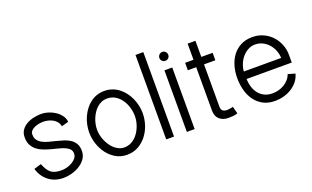

<svg xmlns="http://www.w3.org/2000/svg" viewBox="-76 -1046 2323 1431"><g transform="rotate(-20 1085.5 -331.0)"><path d="M350.1 -357.9Q346.7 -378.9 334.5 -394Q322.3 -409.2 305.2 -418.7Q288.1 -428.2 268.3 -432.9Q248.5 -437.5 230 -437.5Q216.3 -437.5 197.8 -434.6Q179.2 -431.6 162.4 -424.3Q145.5 -417 133.8 -405Q122.1 -393.1 122.1 -375Q122.1 -347.2 135.3 -329.8Q148.4 -312.5 169.9 -301.3Q191.4 -290 218.8 -283Q246.1 -275.9 274.9 -268.8Q303.7 -261.7 331.1 -252.9Q358.4 -244.1 379.9 -229.5Q401.4 -214.8 414.6 -192.1Q427.7 -169.4 427.7 -134.8Q427.7 -99.6 408.4 -72.8Q389.2 -45.9 359.9 -27.8Q330.6 -9.8 296.4 -0.7Q262.2 8.3 231.9 8.3Q198.2 8.3 168.9 -1.2Q139.6 -10.7 116.2 -28.3Q92.8 -45.9 75.4 -71.5Q58.1 -97.2 48.8 -129.4L106 -146.5Q117.2 -120.1 128.2 -101.8Q139.2 -83.5 154.1 -72Q168.9 -60.5 189.2 -55.4Q209.5 -50.3 238.8 -50.3Q256.3 -50.3 278.6 -55.9Q300.8 -61.5 320.1 -72.5Q339.4 -83.5 352.8 -99.6Q366.2 -115.7 366.2 -136.7Q366.2 -158.7 353 -172.4Q339.8 -186 318.4 -195.3Q296.9 -204.6 269.5 -211.2Q242.2 -217.8 213.6 -225.6Q185.1 -233.4 157.7 -243.9Q130.4 -254.4 108.9 -271.2Q87.4 -288.1 74.2 -313Q61 -337.9 61 -375Q61 -409.2 77.9 -432.6Q94.7 -456.1 120.8 -470.5Q147 -484.9 178 -491.2Q209 -497.6 236.8 -497.6Q262.2 -497.6 291 -488.8Q319.8 -480 344.5 -463.6Q369.1 -447.3 386.2 -424.3Q403.3 -401.4 405.8 -373.5Z M949.7 -243.7Q949.7 -197.8 935.1 -152.8Q920.4 -107.9 892.8 -72Q865.2 -36.1 825.4 -13.9Q785.6 8.3 735.8 8.3Q687 8.3 647.9 -14.4Q608.9 -37.1 581.8 -73.2Q554.7 -109.4 540 -154.3Q525.4 -199.2 525.4 -243.7Q525.4 -273.9 531.7 -304.7Q538.1 -335.4 550.5 -363.5Q563 -391.6 580.8 -416Q598.6 -440.4 622.1 -458.7Q645.5 -477.1 674.1 -487.3Q702.6 -497.6 735.8 -497.6Q769 -497.6 797.9 -487.3Q826.7 -477.1 850.6 -458.7Q874.5 -440.4 892.8 -416Q911.1 -391.6 923.8 -363.5Q936.5 -335.4 943.1 -304.7Q949.7 -273.9 949.7 -243.7ZM887.7 -243.7Q887.7 -276.9 877.9 -311.3Q868.2 -345.7 848.9 -373.8Q829.6 -401.9 801.3 -419.7Q772.9 -437.5 735.8 -437.5Q712.4 -437.5 692.4 -429Q672.4 -420.4 655.8 -405.8Q639.2 -391.1 626.5 -371.6Q613.8 -352.1 605 -330.6Q596.2 -309.1 591.8 -286.6Q587.4 -264.2 587.4 -243.7Q587.4 -223.6 592 -201.4Q596.7 -179.2 605.7 -157.7Q614.7 -136.2 627.9 -116.7Q641.1 -97.2 657.5 -82.5Q673.8 -67.9 693.6 -59.1Q713.4 -50.3 735.8 -50.3Q759.3 -50.3 779.8 -58.6Q800.3 -66.9 817.1 -81.3Q834 -95.7 847.2 -115Q860.4 -134.3 869.4 -155.8Q878.4 -177.2 883.1 -199.7Q887.7 -222.2 887.7 -243.7Z M1109.4 0H1047.4V-669.9H1109.4Z M1277.3 -587.4Q1277.3 -572.8 1267.3 -562.7Q1257.3 -552.7 1242.2 -552.7Q1228 -552.7 1217.5 -562.7Q1207 -572.8 1207 -587.4Q1207 -602.1 1217.5 -612.5Q1228 -623 1242.2 -623Q1257.3 -623 1267.3 -612.5Q1277.3 -602.1 1277.3 -587.4ZM1272.9 0H1210.9V-488.3H1272.9Z M1612.3 -1.5Q1595.2 4.9 1576.9 6.6Q1558.6 8.3 1540.5 8.3Q1495.6 8.3 1468.5 -15.6Q1441.4 -39.6 1441.4 -85.9V-429.2H1375V-488.3H1441.4V-616.2H1503.4V-488.3H1593.3V-429.2H1503.4V-92.3Q1503.4 -69.8 1515.9 -60.3Q1528.3 -50.8 1549.3 -50.8Q1561 -50.8 1573.7 -53.2Q1586.4 -55.7 1597.2 -58.1Z M2120.6 -131.8Q2111.8 -97.7 2090.6 -71.5Q2069.3 -45.4 2040.5 -27.6Q2011.7 -9.8 1978 -0.7Q1944.3 8.3 1910.2 8.3Q1855 8.3 1815.4 -13.2Q1775.9 -34.7 1750.2 -70.6Q1724.6 -106.4 1712.6 -152.6Q1700.7 -198.7 1700.7 -248.5Q1700.7 -297.9 1713.6 -342.8Q1726.6 -387.7 1752.4 -422.1Q1778.3 -456.5 1817.6 -477.1Q1856.9 -497.6 1910.2 -497.6Q1956.1 -497.6 1994.9 -480.2Q2033.7 -462.9 2062 -433.1Q2090.3 -403.3 2106.4 -363.8Q2122.6 -324.2 2122.6 -279.8V-218.3H1764.2Q1765.1 -184.1 1774.7 -153.6Q1784.2 -123 1802.5 -100.3Q1820.8 -77.6 1847.9 -64.5Q1875 -51.3 1910.6 -51.3Q1935.1 -51.3 1959 -57.6Q1982.9 -64 2003.4 -76.2Q2023.9 -88.4 2040 -106.4Q2056.2 -124.5 2064 -147.9ZM2060.1 -277.8Q2059.1 -308.6 2047.9 -337.4Q2036.6 -366.2 2016.8 -388.7Q1997.1 -411.1 1970 -424.8Q1942.9 -438.5 1910.2 -438.5Q1879.4 -438.5 1853.3 -423.8Q1827.1 -409.2 1807.9 -386.2Q1788.6 -363.3 1777.1 -334.5Q1765.6 -305.7 1764.2 -277.8Z"/></g></svg>

Font: SengPathom
Style: Regular
Weight: 400
Designer: John M. Durdin
Foundry: Lao Script for Windows
Version: Version 1.300